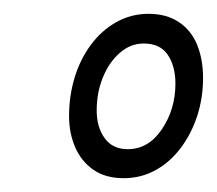

<svg xmlns="http://www.w3.org/2000/svg" viewBox="-20 -744 314 278"><path d="M159 -486Q133 -486 115.5 -498Q98 -510 89 -530.5Q80 -551 80 -576Q80 -605 88 -631.5Q96 -658 111.5 -679Q127 -700 148.5 -712Q170 -724 195 -724Q221 -724 239 -712Q257 -700 265.5 -679Q274 -658 274 -631Q274 -602 265.5 -576Q257 -550 241.5 -529.5Q226 -509 205 -497.5Q184 -486 159 -486ZM165 -528Q195 -528 214.5 -557Q234 -586 234 -623Q234 -648 223 -664.5Q212 -681 188 -681Q169 -681 153.5 -667.5Q138 -654 129 -632Q120 -610 120 -584Q120 -560 131.5 -544Q143 -528 165 -528Z"/></svg>

Font: Georama Light
Style: Italic
Weight: 300
Italic angle: -9°
Designer: Jean-Baptiste Levee
Foundry: Production Type
Version: Version 1.001